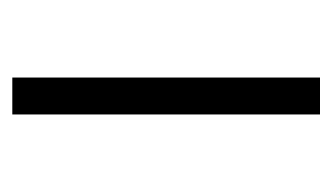

<svg xmlns="http://www.w3.org/2000/svg" viewBox="-134 -406 540 312"><g transform="rotate(-90 136.0 -250.0)"><path d="M106 -500H166V0H106Z"/></g></svg>

Font: Moderustic Light
Style: Regular
Weight: 300
Designer: Tural Alisoy
Foundry: TAFT Foundry
Version: Version 2.120